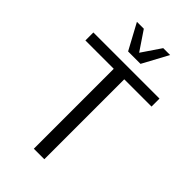

<svg xmlns="http://www.w3.org/2000/svg" viewBox="-279 -1019 1104 1104"><g transform="rotate(45 273.0 -467.5)"><path d="M234.9 0V-649.9H4.4V-714.8H542V-649.9H320.3V0ZM222.7 -778.8 138.2 -935.1H194.3L272.9 -818.4L352.1 -935.1H408.2L323.7 -778.8Z"/></g></svg>

Font: Pontano Sans
Style: Regular
Weight: 400
Designer: Vernon Adams
Foundry: Vernon Adams
Version: Version 2.001